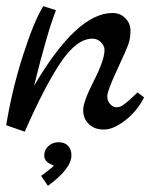

<svg xmlns="http://www.w3.org/2000/svg" viewBox="-21 -420 495 621"><path d="M210 82Q210 126 134 181L112 149Q116 146 127 137.5Q138 129 144.5 124Q151 119 153 115Q122 105 122 83Q122 65 135.5 52.5Q149 40 168.5 40Q188 40 199 51.5Q210 63 210 82ZM424 -121 445 -105Q423 -61 384.5 -31Q346 -1 315 -1Q284 -1 266 -19Q248 -37 248 -64Q248 -91 282.5 -158.5Q317 -226 317 -258Q317 -272 305.5 -283.5Q294 -295 278 -295Q227 -295 175 -217.5Q123 -140 59 6L-1 -15Q18 -131 53.5 -241.5Q89 -352 119 -400L160 -387Q132 -316 89 -142Q227 -378 343 -378Q368 -378 384.5 -361Q401 -344 401 -321Q401 -298 395 -279.5Q389 -261 357.5 -193.5Q326 -126 326 -109Q326 -92 336 -82.5Q346 -73 355 -73Q364 -73 370 -76Q376 -79 383.5 -85Q391 -91 397 -96Q403 -101 411.5 -109.5Q420 -118 424 -121Z"/></svg>

Font: Marck Script
Style: Regular
Weight: 400
Designer: Denis Masharov, Marck Fogel
Foundry: Denis Masharov
Version: Version 1.002